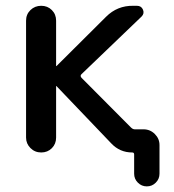

<svg xmlns="http://www.w3.org/2000/svg" viewBox="-20 -540 616 680"><path d="M72.3 -52.7V-466.8Q72.3 -489.3 87.9 -504.4Q103.5 -519.5 126 -519.5Q148.4 -519.5 163.6 -504.4Q178.7 -489.3 178.7 -466.8V-306.6L179.7 -305.7L180.7 -306.6L355.5 -480.5Q395.5 -520.5 452.1 -519.5H464.8Q480.5 -519.5 486.3 -505.9Q492.2 -492.2 481.4 -481.4L268.6 -277.3Q262.7 -271.5 268.6 -264.6L443.4 -88.9Q450.2 -82 457 -82H488.3Q511.7 -82 528.3 -65.4Q544.9 -48.8 544.9 -26.4V75.2Q544.9 93.8 531.7 106.9Q518.6 120.1 500 120.1Q481.4 120.1 468.3 106.9Q455.1 93.8 455.1 75.2V6.8Q455.1 0 448.2 0Q404.3 0 374 -32.2L180.7 -234.4Q180.7 -235.4 179.7 -235.4L178.7 -234.4V-52.7Q178.7 -30.3 163.6 -15.1Q148.4 0 126 0Q103.5 0 87.9 -15.6Q72.3 -31.2 72.3 -52.7Z"/></svg>

Font: Rounded Mgen+ 2p medium
Style: Regular
Weight: 500
Designer: [Source Han Sans]
Ryoko NISHIZUKA  (kana & ideographs); Paul D. Hunt (Latin, Greek & Cyrillic); Wenlong ZHANG  (bopomofo
Version: Version 1.059.20150602